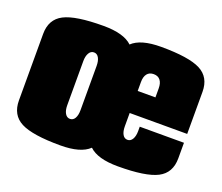

<svg xmlns="http://www.w3.org/2000/svg" viewBox="-95 -668 941 815"><g transform="rotate(20 375.0 -260.0)"><path d="M734.9 -220.2H475.1V-160.2Q475.1 -137.2 482.9 -123.5Q490.7 -109.9 504.9 -109.9Q519 -109.9 527.1 -123.8Q535.2 -137.7 535.2 -160.2V-180.2H734.9V-109.9Q734.9 -43.9 682.9 -17.1Q630.9 9.8 504.9 9.8Q413.1 9.8 375 -26.9Q336.9 9.8 245.1 9.8Q119.1 9.8 67.1 -17.1Q15.1 -43.9 15.1 -109.9V-410.2Q15.1 -476.1 67.1 -502.9Q119.1 -529.8 245.1 -529.8Q336.9 -529.8 375 -493.2Q413.1 -529.8 504.9 -529.8Q630.9 -529.8 682.9 -502.9Q734.9 -476.1 734.9 -410.2ZM475.1 -319.8H555.2V-359.9Q555.2 -384.3 544.9 -397.2Q534.7 -410.2 515.1 -410.2Q495.6 -410.2 485.4 -397.2Q475.1 -384.3 475.1 -359.9ZM214.8 -359.9V-160.2Q214.8 -137.7 222.9 -123.8Q231 -109.9 245.1 -109.9Q259.3 -109.9 267.1 -123.5Q274.9 -137.2 274.9 -160.2V-359.9Q274.9 -382.8 267.1 -396.5Q259.3 -410.2 245.1 -410.2Q231 -410.2 222.9 -396.2Q214.8 -382.3 214.8 -359.9Z"/></g></svg>

Font: Mikodacs
Style: Regular
Weight: 400
Designer: gluk (gluksza@wp.pl)
Foundry: gluk (gluksza@wp.pl)
Version: Version 0.28